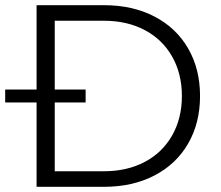

<svg xmlns="http://www.w3.org/2000/svg" viewBox="-41 -720 851 740"><path d="M100 -325H-21V-375H100V-700H360Q470 -700 554 -656.5Q638 -613 684 -533.5Q730 -454 730 -350Q730 -246 684 -166.5Q638 -87 554 -43.5Q470 0 360 0H100ZM660 -350Q660 -436 622.5 -502Q585 -568 517 -604Q449 -640 360 -640H170V-375H289V-325H170V-60H360Q449 -60 517 -96Q585 -132 622.5 -198Q660 -264 660 -350Z"/></svg>

Font: Goli Light
Style: Regular
Weight: 300
Designer: jaikishan Patel
Foundry: MagicType
Version: Version 1.000